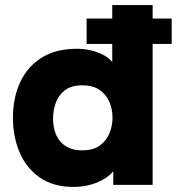

<svg xmlns="http://www.w3.org/2000/svg" viewBox="-20 -728 696 756"><path d="M270 8Q189 8 136 -29.5Q83 -67 57 -128.5Q31 -190 31 -264Q31 -344 60 -405.5Q89 -467 145 -501.5Q201 -536 283 -536Q311 -536 336.5 -530Q362 -524 384.5 -513Q407 -502 422 -484V-555H321V-655H422V-708H581V-655H656V-555H581V0H426V-53Q407 -32 382.5 -19Q358 -6 330 1Q302 8 270 8ZM304 -136Q347 -136 373 -155Q399 -174 411 -203.5Q423 -233 423 -264Q423 -298 410.5 -327Q398 -356 372 -374Q346 -392 304 -392Q261 -392 235.5 -372.5Q210 -353 199.5 -323Q189 -293 189 -261Q189 -237 195 -214.5Q201 -192 214.5 -174.5Q228 -157 250 -146.5Q272 -136 304 -136Z"/></svg>

Font: Onest ExtraBold
Style: Regular
Weight: 800
Designer: Dmitri Voloshin, Andrey Kudryavtsev
Foundry: Dmitri Voloshin, Andrey Kudryavtsev
Version: Version 1.000;gftools[0.9.33]